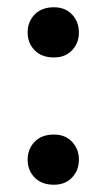

<svg xmlns="http://www.w3.org/2000/svg" viewBox="-20 -501 296 528"><path d="M128.5 7Q94.5 7 75.2 -12.8Q56 -32.5 56 -62Q56 -91 75.2 -111Q94.5 -131 128.5 -131Q159.5 -131 178.2 -111Q197 -91 197 -62Q197 -32.5 178.2 -12.8Q159.5 7 128.5 7ZM128.5 -343Q94.5 -343 75.2 -362.8Q56 -382.5 56 -412Q56 -441 75.2 -461Q94.5 -481 128.5 -481Q159.5 -481 178.2 -461Q197 -441 197 -412Q197 -382.5 178.2 -362.8Q159.5 -343 128.5 -343Z"/></svg>

Font: Junction SemiBold
Style: Regular
Weight: 600
Designer: Caroline Hadilaksono
Foundry: Caroline Hadilaksono, Tyler Finck, The League of Moveable Type
Version: Version 2.000; ttfautohint (v1.8.3)